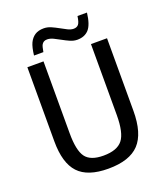

<svg xmlns="http://www.w3.org/2000/svg" viewBox="-151 -930 901 1043"><g transform="rotate(-20 300.0 -408.5)"><path d="M529.8 -239.3Q529.8 -108.9 474.1 -49.6Q418.5 9.8 295.4 9.8Q176.3 9.8 122.8 -47.6Q69.3 -105 69.3 -230.5V-658.7H162.6V-243.2Q162.6 -143.6 191.2 -104.7Q219.7 -65.9 294.9 -65.9Q373.5 -65.9 405.3 -106Q437 -146 437 -249.5V-658.7H529.8ZM376.5 -706.1Q356 -706.1 335.4 -715.1Q314.9 -724.1 295.4 -735.1Q275.9 -746.1 257.1 -755.1Q238.3 -764.2 221.2 -764.2Q209 -764.2 201.7 -759.5Q194.3 -754.9 189.5 -746.1Q184.6 -737.3 179.2 -706.1H125Q130.4 -752.9 141.8 -776.9Q153.3 -800.8 173.3 -814Q193.4 -827.1 224.1 -827.1Q245.6 -827.1 266.1 -818.1Q286.6 -809.1 306.2 -798.1Q325.7 -787.1 343.8 -778.1Q361.8 -769 377.9 -769Q396 -769 405.8 -780.5Q415.5 -792 420.4 -827.1H475.1Q467.3 -759.8 443.1 -732.9Q418.9 -706.1 376.5 -706.1Z"/></g></svg>

Font: Cousine
Style: Regular
Weight: 400
Monospace: yes
Designer: Steve Matteson
Foundry: Ascender Corporation
Version: Version 1.20